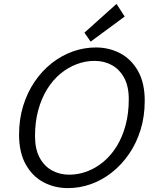

<svg xmlns="http://www.w3.org/2000/svg" viewBox="-20 -952 800 987"><path d="M329 15Q261 15 204 -15Q147 -45 112.5 -106.5Q78 -168 78 -260Q78 -340 99.5 -409Q121 -478 159 -533.5Q197 -589 247 -628Q297 -667 354.5 -687.5Q412 -708 473 -708Q541 -708 598 -678Q655 -648 689.5 -587Q724 -526 724 -434Q724 -353 702.5 -284Q681 -215 643 -160Q605 -105 555 -65.5Q505 -26 447.5 -5.5Q390 15 329 15ZM336 -54Q383 -54 428 -71Q473 -88 512 -120.5Q551 -153 580 -200Q609 -247 625.5 -308Q642 -369 642 -442Q642 -508 618.5 -551.5Q595 -595 555.5 -617Q516 -639 466 -639Q419 -639 374 -622Q329 -605 290 -572.5Q251 -540 222 -493Q193 -446 176.5 -385.5Q160 -325 160 -252Q160 -186 183.5 -142Q207 -98 247 -76Q287 -54 336 -54ZM446 -738 414 -784 579 -932 621 -867Z"/></svg>

Font: Ubuntu Sans
Style: Italic
Weight: 400
Italic angle: -13.5°
Designer: Dalton Maag Ltd
Foundry: Dalton Maag Ltd
Version: Version 1.006